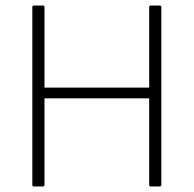

<svg xmlns="http://www.w3.org/2000/svg" viewBox="-20 -675 701 695"><path d="M103 0Q97 0 97 -6V-649Q97 -655 103 -655H135Q141 -655 141 -649V-358H520V-649Q520 -655 526 -655H558Q564 -655 564 -649V-6Q564 0 558 0H526Q520 0 520 -6V-319H141V-6Q141 0 135 0Z"/></svg>

Font: Sofia Sans ExtraLight
Style: Regular
Weight: 250
Version: Version 4.100-B